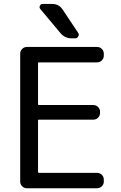

<svg xmlns="http://www.w3.org/2000/svg" viewBox="-20 -999 628 998"><path d="M181.6 -674.8Q177.7 -674.8 177.7 -669.9V-457Q177.7 -453.1 181.6 -453.1H464.8Q479.5 -453.1 489.7 -442.9Q500 -432.6 500 -418V-412.1Q500 -397.5 489.7 -387.2Q479.5 -377 464.8 -377H181.6Q177.7 -377 177.7 -373V-105.5Q177.7 -100.6 181.6 -100.6H484.4Q499 -100.6 509.3 -90.3Q519.5 -80.1 519.5 -66.4V-54.7Q519.5 -41 509.3 -30.8Q499 -20.5 484.4 -20.5H119.1Q105.5 -20.5 95.2 -30.8Q85 -41 85 -54.7V-720.7Q85 -734.4 95.2 -744.6Q105.5 -754.9 119.1 -754.9H484.4Q499 -754.9 509.3 -744.6Q519.5 -734.4 519.5 -720.7V-709Q519.5 -695.3 509.3 -685.1Q499 -674.8 484.4 -674.8ZM252 -978.5Q286.1 -978.5 305.7 -949.2L385.7 -829.1Q389.6 -823.2 389.6 -818.4Q389.6 -814.5 386.7 -809.6Q381.8 -799.8 371.1 -799.8H351.6Q317.4 -799.8 294.9 -826.2L189.5 -952.1Q185.5 -957 185.5 -961.9Q185.5 -965.8 187.5 -968.8Q191.4 -978.5 201.2 -978.5Z"/></svg>

Font: Gen Jyuu GothicL Regular
Style: Regular
Weight: 400
Designer: [Source Han Sans]
Ryoko NISHIZUKA  (kana & ideographs); Paul D. Hunt (Latin, Greek & Cyrillic); Wenlong ZHANG  (bopomofo
Version: Version 1.002.20150607